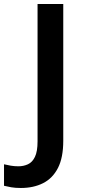

<svg xmlns="http://www.w3.org/2000/svg" viewBox="-96 -734 425 956"><path d="M8 202Q-20 202 -40 198.5Q-60 195 -76 191V84Q-60 88 -42 91Q-24 94 -4 94Q21 94 43 84Q65 74 78 47Q91 20 91 -30V-714H219V-33Q219 51 192.5 102.5Q166 154 118.5 178Q71 202 8 202Z"/></svg>

Font: Noto Sans Devanagari SemiBold
Style: Regular
Weight: 600
Version: Version 2.003